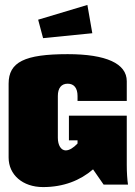

<svg xmlns="http://www.w3.org/2000/svg" viewBox="-20 -750 550 780"><path d="M155 -595 355 -615 335 -730 135 -670ZM495 -340V-420C495 -492 411 -530 255 -530C80 -530 15 -498 15 -410V-110C15 -40 72 10 155 10C238 10 306 -17 358 -62L401 0H500C497 -20 495 -49 495 -80V-280H260V-180H295V-167C279 -150 262 -139 247 -139C228 -139 215 -160 215 -190V-360C215 -392 229 -410 255 -410C281 -410 295 -392 295 -360V-340Z"/></svg>

Font: MikodacsPCS
Style: Regular
Weight: 900
Designer: gluk (gluksza@wp.pl)
Foundry: gluk (gluksza@wp.pl)
Version: Version 0.27